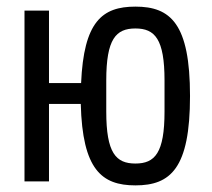

<svg xmlns="http://www.w3.org/2000/svg" viewBox="-20 -548 640 580"><path d="M389 12C495 12 554 -39 554 -258C554 -477 495 -528 389 -528C288 -528 233 -482 225 -297H128V-516H54V0H128V-234H224C229 -36 287 12 389 12ZM389 -54C330 -54 301 -86 301 -211V-305C301 -430 330 -462 389 -462C448 -462 477 -430 477 -305V-211C477 -86 448 -54 389 -54Z"/></svg>

Font: IBM Mono
Style: Regular
Weight: 400
Monospace: yes
Designer: Mike Abbink, Paul van der Laan, Pieter van Rosmalen
Foundry: Bold Monday
Version: Version 2.3